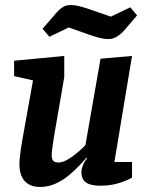

<svg xmlns="http://www.w3.org/2000/svg" viewBox="-20 -731 587 762"><path d="M139 11Q110 11 91.5 -1Q73 -13 65 -33.5Q57 -54 57 -78Q57 -90 59 -108Q61 -126 63.5 -144.5Q66 -163 68 -172L111 -412L36 -429V-490L235 -509V-425L194 -187Q193 -179 190.5 -164Q188 -149 186.5 -135Q185 -121 185 -115Q185 -101 191 -93.5Q197 -86 212 -86Q228 -86 248 -97.5Q268 -109 287.5 -125.5Q307 -142 319 -155L379 -498L504 -509L434 -88H504V-26Q481 -13 449 -3.5Q417 6 378 6Q339 6 321 -7Q303 -20 303 -49Q303 -58 308 -72.5Q313 -87 326 -103L323 -105Q313 -93 295 -74Q277 -55 253 -35Q229 -15 200 -2Q171 11 139 11ZM413 -576Q392 -576 372 -581.5Q352 -587 335 -593L253 -622L176 -585L149 -617L196 -671Q212 -691 226.5 -701Q241 -711 261 -711Q275 -711 290 -707.5Q305 -704 321 -699L420 -665L497 -702L524 -670L477 -615Q461 -596 444.5 -586Q428 -576 413 -576Z"/></svg>

Font: Faustina Light
Style: Bold Italic
Weight: 700
Italic angle: -8°
Version: Version 1.200